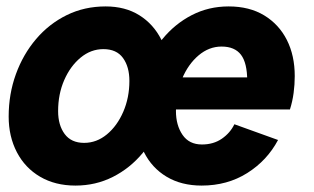

<svg xmlns="http://www.w3.org/2000/svg" viewBox="-20 -564 978 598"><path d="M215 14Q152 14 105 -13.5Q58 -41 32.5 -90Q7 -139 7 -201Q7 -271 29.5 -333Q52 -395 92.5 -442.5Q133 -490 188 -517Q243 -544 309 -544Q370 -544 414 -516.5Q458 -489 482.5 -440.5Q507 -392 507 -329Q507 -259 485.5 -197Q464 -135 424.5 -87.5Q385 -40 331.5 -13Q278 14 215 14ZM242 -119Q281 -119 313 -145.5Q345 -172 364 -216Q383 -260 383 -312Q383 -356 363 -383.5Q343 -411 302 -411Q263 -411 231 -384.5Q199 -358 180 -314.5Q161 -271 161 -218Q161 -174 181.5 -146.5Q202 -119 242 -119ZM608 14Q545 14 499 -13.5Q453 -41 428.5 -90Q404 -139 404 -201Q404 -271 425.5 -333Q447 -395 486 -442.5Q525 -490 577.5 -517Q630 -544 692 -544Q757 -544 803 -516Q849 -488 873.5 -439.5Q898 -391 898 -327Q898 -301 894.5 -274.5Q891 -248 883 -223H458L480 -323H796L746 -265Q748 -276 749 -288Q750 -300 750 -312Q750 -368 730.5 -393.5Q711 -419 670 -419Q631 -419 598.5 -391.5Q566 -364 547 -318.5Q528 -273 528 -218Q528 -174 548.5 -144Q569 -114 609 -114Q645 -114 671 -132Q697 -150 710 -177L846 -128Q812 -64 750 -25Q688 14 608 14Z"/></svg>

Font: Radio Canada Big
Style: Bold Italic
Weight: 700
Italic angle: -12°
Designer: Étienne Aubert Bonn
Foundry: Coppers and Brasses
Version: Version 1.001